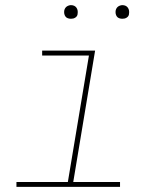

<svg xmlns="http://www.w3.org/2000/svg" viewBox="-20 -727 640 747"><path d="M44 0V-19H244L326 -511H144V-530H350L265 -19H447V0ZM456 -654Q450 -654 444 -656Q438 -658 434.5 -663Q431 -668 430 -674Q429 -680 430 -686Q431 -691 433.5 -695Q436 -699 439.5 -701.5Q443 -704 447.5 -705.5Q452 -707 456 -707Q463 -707 468.5 -704.5Q474 -702 477.5 -697Q481 -692 482 -686Q483 -680 482 -674Q482 -669 479.5 -665Q477 -661 473 -658.5Q469 -656 465 -655Q461 -654 456 -654ZM256 -654Q250 -654 244 -656Q238 -658 234.5 -663Q231 -668 230 -674Q229 -680 230 -686Q231 -691 233.5 -695Q236 -699 239.5 -701.5Q243 -704 247.5 -705.5Q252 -707 256 -707Q263 -707 268.5 -704.5Q274 -702 277.5 -697Q281 -692 282 -686Q283 -680 282 -674Q282 -669 279.5 -665Q277 -661 273 -658.5Q269 -656 265 -655Q261 -654 256 -654Z"/></svg>

Font: Iosevka Curly Slab ThExObl
Style: Regular
Weight: 100
Width: 7
Italic angle: -9°
Monospace: yes
Designer: Belleve Invis
Foundry: Belleve Invis
Version: Version 11.1.0; ttfautohint (v1.8.3)